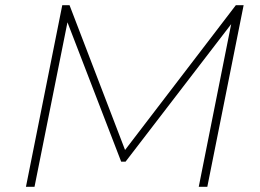

<svg xmlns="http://www.w3.org/2000/svg" viewBox="-20 -720 1004 740"><path d="M919 -700 779 0H746L871 -627L464 -97H447L240 -634L113 0H80L220 -700H248L462 -142L889 -700Z"/></svg>

Font: Montserrat Alternates ExLight
Style: Italic
Weight: 275
Italic angle: -11.3°
Designer: Julieta Ulanovsky
Foundry: Julieta Ulanovsky
Version: Version 7.200